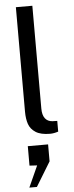

<svg xmlns="http://www.w3.org/2000/svg" viewBox="-67 -776 432 1115"><g transform="rotate(-5 149.0 -218.0)"><path d="M70.6 -134.1V-743H166.6V-143.9Q166.6 -106.2 181.6 -86.4Q196.5 -66.7 224.6 -65L252.5 -64.2V-1.9Q227.1 6.6 204.5 6.6Q150.4 6.6 120.9 -12.4Q91.4 -31.4 81 -61.7Q70.6 -92.1 70.6 -134.1ZM113.6 183 69.3 180.4V67H187.6V165.8L101.3 307.5H57.3Z"/></g></svg>

Font: Public Sans VF
Style: Regular
Weight: 400
Designer: Pablo Impallari, Rodrigo Fuenzalida (Modified by Dan O. Williams and USWDS)
Version: Version 1.003